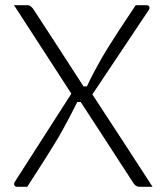

<svg xmlns="http://www.w3.org/2000/svg" viewBox="-20 -720 640 740"><path d="M46 0Q38 0 35.5 -6Q33 -12 37 -19Q92 -104 146 -189Q200 -274 255 -359Q201 -442 145.5 -528Q90 -614 34 -700H86Q93 -700 98 -696Q103 -692 107 -687Q157 -611 206.5 -534.5Q256 -458 302 -387H315Q330 -419 342.5 -442.5Q355 -466 368 -489Q381 -512 398.5 -540Q416 -568 441 -606.5Q466 -645 503 -700H544Q553 -700 555.5 -694Q558 -688 553 -681L336 -356Q392 -271 450.5 -181Q509 -91 568 0H519Q504 0 495 -13Q443 -93 390 -175Q337 -257 291 -327H278Q261 -293 248 -268.5Q235 -244 222.5 -221Q210 -198 192.5 -169.5Q175 -141 149.5 -100.5Q124 -60 85 0Z"/></svg>

Font: Recursive Mn Lnr St Lt
Style: Regular
Weight: 300
Monospace: yes
Version: Version 1.079;hotconv 1.0.112;makeotfexe 2.5.65598; ttfautoh